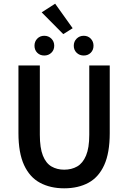

<svg xmlns="http://www.w3.org/2000/svg" viewBox="-20 -1009 695 1041"><path d="M328 12Q253 12 197 -18Q141 -48 110.5 -114Q80 -180 80 -287V-654H196V-278Q196 -207 212.5 -165.5Q229 -124 259 -106.5Q289 -89 328 -89Q368 -89 398.5 -106.5Q429 -124 446.5 -165.5Q464 -207 464 -278V-654H575V-287Q575 -180 545 -114Q515 -48 459.5 -18Q404 12 328 12ZM220 -708Q197 -708 182 -723Q167 -738 167 -761Q167 -784 182 -799.5Q197 -815 220 -815Q243 -815 258.5 -799.5Q274 -784 274 -761Q274 -738 258.5 -723Q243 -708 220 -708ZM323 -824 206 -942 279 -989 374 -856ZM434 -708Q411 -708 395.5 -723Q380 -738 380 -761Q380 -784 395.5 -799.5Q411 -815 434 -815Q457 -815 472 -799.5Q487 -784 487 -761Q487 -738 472 -723Q457 -708 434 -708Z"/></svg>

Font: Source Sans Pro SemiBold
Style: Regular
Weight: 600
Designer: Paul D. Hunt
Foundry: Adobe Systems Incorporated
Version: Version 2.045;hotconv 1.0.109;makeotfexe 2.5.65596